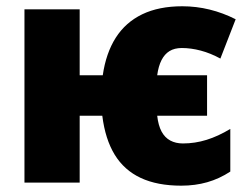

<svg xmlns="http://www.w3.org/2000/svg" viewBox="-20 -583 797 613"><path d="M558.6 9.8Q482.4 9.8 429.4 -14.9Q376.5 -39.6 346.2 -89.1Q315.9 -138.7 306.6 -213.4H234.4V0H58.1V-553.2H234.4V-342.8H308.1Q318.4 -413.6 349.6 -462.6Q380.9 -511.7 434.1 -537.4Q487.3 -563 562 -563Q606.4 -563 649.2 -552.5Q691.9 -542 732.4 -521.5L683.6 -396Q652.3 -413.1 621.1 -421.4Q589.8 -429.7 560.5 -429.7Q537.1 -429.7 521.2 -419.9Q505.4 -410.2 495.6 -390.9Q485.8 -371.6 481.9 -342.8H641.1V-213.4H481.9Q485.4 -182.6 495.8 -163.1Q506.3 -143.6 523.7 -134.3Q541 -125 564 -125Q602.5 -125 639.4 -136.5Q676.3 -147.9 715.3 -171.4V-35.2Q680.2 -12.2 641.6 -1.2Q603 9.8 558.6 9.8Z"/></svg>

Font: Open Sans SemiCondensed ExtraBold
Style: Regular
Weight: 800
Width: 4
Designer: Monotype Design Team
Foundry: Monotype Imaging Inc.
Version: Version 3.000